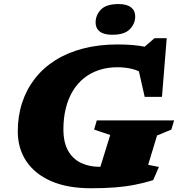

<svg xmlns="http://www.w3.org/2000/svg" viewBox="-20 -938 903 972"><path d="M485 -93.5Q497.5 -93.5 514.2 -95.2Q531 -97 550 -100.8Q569 -104.5 588 -109.5L468.5 -30.5L538 -254.5L456.5 -282L470 -328.5H861.5L847.5 -282L775 -252L730 -103.5L784.5 -93L755.5 -26Q710 -12 663.2 -2.8Q616.5 6.5 562.5 10.8Q508.5 15 440 15Q321 15 238.5 -21.2Q156 -57.5 113 -122.2Q70 -187 70 -272.5Q70 -350.5 92 -417.8Q114 -485 156.2 -539.5Q198.5 -594 259.8 -632.8Q321 -671.5 400.5 -692.2Q480 -713 575.5 -713Q617.5 -713 654.2 -709.8Q691 -706.5 724.2 -699.2Q757.5 -692 789 -680L679 -673L762 -744.5H824L800 -447.5H712.5L664 -662L707.5 -562Q685 -580 649.8 -588.8Q614.5 -597.5 574.5 -597.5Q523.5 -597.5 480.8 -583.2Q438 -569 404.8 -542.2Q371.5 -515.5 348.2 -476.8Q325 -438 313 -389.2Q301 -340.5 301 -283Q301 -217.5 324.5 -175.5Q348 -133.5 389.5 -113.5Q431 -93.5 485 -93.5ZM548 -762Q506 -762 485 -778.5Q464 -795 464 -823.5Q464 -861.5 491 -889.5Q518 -917.5 580.5 -917.5Q622 -917.5 643.2 -900.8Q664.5 -884 664.5 -855.5Q664.5 -818 637.2 -790Q610 -762 548 -762Z"/></svg>

Font: Newsreader 9pt ExtraBold
Style: Italic
Weight: 800
Italic angle: -17°
Designer: Hugues Gentile
Foundry: Production Type
Version: Version 1.003